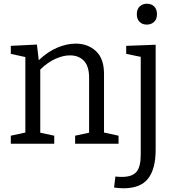

<svg xmlns="http://www.w3.org/2000/svg" viewBox="-20 -771 944 1030"><path d="M38 0V-43L116 -60V-465L38 -482V-525L178 -532L188 -448Q236 -494 287.5 -515.5Q339 -537 386 -537Q452 -537 495.5 -496Q539 -455 538 -371V-60L616 -43V0H383V-43L458 -59V-354Q458 -416 430 -445Q402 -474 355 -474Q319 -474 277.5 -455.5Q236 -437 196 -398V-59L271 -43V0ZM642 239Q630 239 618 238Q606 237 592 235L599 176Q609 177 617.5 177.5Q626 178 634 178Q689 178 712 151Q735 124 735 59V-466L657 -482V-525L815 -531V33Q815 135 774.5 187Q734 239 642 239ZM767 -639Q744 -639 729 -653.5Q714 -668 714 -695Q714 -722 729.5 -736.5Q745 -751 768 -751Q792 -751 807 -736.5Q822 -722 822 -695Q822 -668 806.5 -653.5Q791 -639 767 -639Z"/></svg>

Font: Bitter
Style: Regular
Weight: 400
Designer: Sol Matas, and Bitter project Authors
Foundry: Sol Matas
Version: Version 2.001